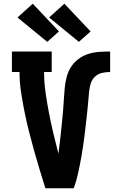

<svg xmlns="http://www.w3.org/2000/svg" viewBox="-20 -1012 640 1032"><path d="M224 0Q208 -51 192.5 -102Q177 -153 162.5 -205Q148 -257 135 -308.5Q122 -360 111.5 -412.5Q101 -465 93 -518Q85 -571 85 -625H44V-735H258V-625H217Q217 -569 225 -513.5Q233 -458 243.5 -403.5Q254 -349 267 -294.5Q280 -240 294 -186V-187Q298 -216 301.5 -245.5Q305 -275 308 -304.5Q311 -334 314 -363.5Q317 -393 319.5 -422.5Q322 -452 323.5 -481.5Q325 -511 328 -540.5Q331 -570 338.5 -599Q346 -628 362 -652.5Q378 -677 402 -695Q426 -713 454.5 -722Q483 -731 512.5 -733Q542 -735 572 -735V-625Q550 -625 528 -620Q506 -615 490 -599.5Q474 -584 467.5 -562.5Q461 -541 459 -519.5Q457 -498 455 -476Q453 -454 451 -432Q449 -410 446.5 -388Q444 -366 441.5 -344.5Q439 -323 436.5 -301Q434 -279 431 -257.5Q428 -236 424.5 -214Q421 -192 417.5 -170.5Q414 -149 409.5 -127.5Q405 -106 400.5 -84.5Q396 -63 390 -42Q384 -21 376 0ZM404 -787 244 -918 326 -992 467 -843ZM234 -787 74 -918 156 -992 297 -843Z"/></svg>

Font: Iosevka Curly Slab XBdEx
Style: Regular
Weight: 800
Width: 7
Monospace: yes
Designer: Belleve Invis
Foundry: Belleve Invis
Version: Version 11.0.0; ttfautohint (v1.8.3)